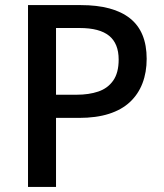

<svg xmlns="http://www.w3.org/2000/svg" viewBox="-20 -734 643 754"><path d="M297 -714Q425 -714 490.5 -662Q556 -610 556 -503Q556 -450 539.5 -407Q523 -364 490.5 -333.5Q458 -303 408 -287Q358 -271 290 -271H200V0H90V-714ZM293 -624H200V-362H281Q329 -362 366 -374.5Q403 -387 424.5 -417.5Q446 -448 446 -500Q446 -563 408.5 -593.5Q371 -624 293 -624Z"/></svg>

Font: Noto Sans Hebrew Thin Medium
Style: Regular
Weight: 500
Version: Version 3.001